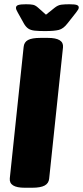

<svg xmlns="http://www.w3.org/2000/svg" viewBox="-20 -880 390 902"><path d="M96 2Q22 2 26 -42L91 -659Q93 -682 111.5 -692Q130 -702 170 -702H205Q280 -702 276 -658L211 -41Q209 -19 190 -8.5Q171 2 131 2ZM306 -860Q332 -860 341 -856.5Q350 -853 350 -845Q350 -840 347 -835Q344 -830 338 -822L297 -770Q278 -745 256.5 -739.5Q235 -734 191 -734Q162 -734 143 -736Q124 -738 112.5 -746Q101 -754 92 -770L63 -822Q59 -829 57 -834Q55 -839 55 -843Q55 -853 66 -856.5Q77 -860 102 -860Q124 -860 135.5 -857.5Q147 -855 160 -843L196 -811L236 -843Q252 -856 268 -858Q284 -860 306 -860Z"/></svg>

Font: Asap Black
Style: Italic
Weight: 900
Italic angle: -6°
Designer: Pablo Cosgaya
Foundry: Omnibus-Type
Version: Version 3.001